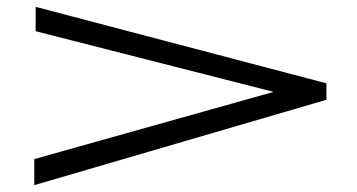

<svg xmlns="http://www.w3.org/2000/svg" viewBox="-20 -587 1040 560"><path d="M80 -47V-123L778 -319L84 -496V-567L932 -344V-296Z"/></svg>

Font: Inconsolata UltraExpanded
Style: Regular
Weight: 400
Width: 9
Monospace: yes
Designer: Raph Levien, Cyreal, Brenton Simpson
Foundry: Raph Levien, Cyreal, Google
Version: Version 3.000; ttfautohint (v1.8.2.53-6de2)